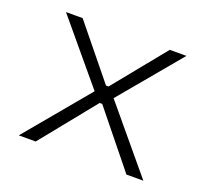

<svg xmlns="http://www.w3.org/2000/svg" viewBox="-91 -594 760 704"><g transform="rotate(20 289.0 -242.0)"><path d="M119 -484 284 -281H294L459 -484H524L326 -247L532 0H466L294 -213H284L112 0H46L252 -247L54 -484Z"/></g></svg>

Font: Space Grotesk Variable
Style: Regular
Weight: 400
Designer: Florian Karsten (Space Grotesk), Colophon Foundry (Space Mono)
Foundry: Florian Karsten
Version: Version 1.106